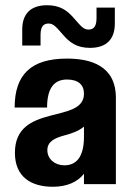

<svg xmlns="http://www.w3.org/2000/svg" viewBox="-20 -704 513 734"><path d="M37 -120C37 -26 101 10 182 10C235 10 277 -8 301 -40V0H423V-330C423 -454 325 -480 236 -480C101 -480 36 -421 36 -293H160C160 -367 187 -400 236 -400C279 -400 301 -380 301 -346C301 -228 37 -312 37 -120ZM226 -72C191 -72 161 -95 161 -130C161 -165 193 -177 225 -186C251 -193 280 -202 301 -220V-181C301 -103 271 -72 226 -72ZM65 -591V-530H135V-571C135 -608 151 -614 166 -614C183 -614 194 -602 214 -579L221 -571C246 -542 273 -521 324 -521C390 -521 419 -557 419 -614V-675H349V-634C349 -597 333 -591 318 -591C301 -591 291 -602 270 -626L263 -634C237 -664 210 -684 160 -684C94 -684 65 -648 65 -591Z"/></svg>

Font: Tanklager Original
Style: Regular
Weight: 400
Designer: Ariel Martín Pérez
Foundry: Tunera Type Foundry
Version: Version 1.000;Glyphs 3.3 (3310)